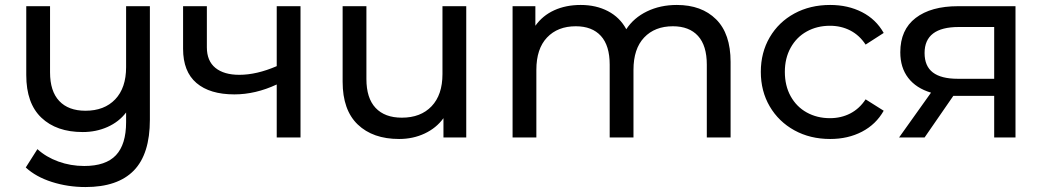

<svg xmlns="http://www.w3.org/2000/svg" viewBox="-20 -555 4213 775"><path d="M585 -530H489V-284C489 -228 474.3 -184.7 445 -154C415.7 -123.3 375.7 -108 325 -108C279 -108 243.7 -121.2 219 -147.5C194.3 -173.8 182 -212.3 182 -263V-530H86V-252C86 -176 106.3 -118.7 147 -80C187.7 -41.3 243.3 -22 314 -22C350 -22 383.3 -28.8 414 -42.5C444.7 -56.2 469.7 -75.7 489 -101V-62C489 -2 475.3 42.5 448 71.5C420.7 100.5 378 115 320 115C283.3 115 248.5 109 215.5 97C182.5 85 154.3 68.3 131 47L84 121C111.3 146.3 146.5 165.8 189.5 179.5C232.5 193.2 277.7 200 325 200C411.7 200 476.7 177.8 520 133.5C563.3 89.2 585 20.7 585 -72Z M1193 -530H1097V-288C1043 -264.7 992.7 -253 946 -253C904.7 -253 872.5 -262.3 849.5 -281C826.5 -299.7 815 -327.3 815 -364V-530H719V-358C719 -296.7 737 -250.7 773 -220C809 -189.3 860 -174 926 -174C982.7 -174 1039.7 -187.3 1097 -214V0H1193Z M1862 -530H1766V-256C1766 -200 1751.3 -156.7 1722 -126C1692.7 -95.3 1652.7 -80 1602 -80C1556 -80 1520.7 -93.2 1496 -119.5C1471.3 -145.8 1459 -184.7 1459 -236V-530H1363V-225C1363 -149 1383.3 -91.5 1424 -52.5C1464.7 -13.5 1520.3 6 1591 6C1628.3 6 1662.7 -1.3 1694 -16C1725.3 -30.7 1750.7 -51.3 1770 -78V0H1862Z M2870.5 -477C2831.5 -515.7 2778.7 -535 2712 -535C2667.3 -535 2627.2 -526.3 2591.5 -509C2555.8 -491.7 2528 -467.7 2508 -437C2490.7 -469 2466 -493.3 2434 -510C2402 -526.7 2365.3 -535 2324 -535C2284 -535 2248.3 -527.8 2217 -513.5C2185.7 -499.2 2160.3 -478.3 2141 -451V-530H2049V0H2145V-273C2145 -329.7 2159.3 -373.2 2188 -403.5C2216.7 -433.8 2255.3 -449 2304 -449C2348 -449 2381.8 -436 2405.5 -410C2429.2 -384 2441 -345.3 2441 -294V0H2537V-273C2537 -329.7 2551.3 -373.2 2580 -403.5C2608.7 -433.8 2647.3 -449 2696 -449C2740 -449 2773.8 -436 2797.5 -410C2821.2 -384 2833 -345.3 2833 -294V0H2929V-305C2929 -381 2909.5 -438.3 2870.5 -477Z M3186.5 -29C3228.8 -5.7 3277 6 3331 6C3379 6 3421.8 -3.8 3459.5 -23.5C3497.2 -43.2 3526.3 -71.3 3547 -108L3474 -154C3457.3 -128.7 3436.7 -109.7 3412 -97C3387.3 -84.3 3360 -78 3330 -78C3295.3 -78 3264.2 -85.7 3236.5 -101C3208.8 -116.3 3187.2 -138.2 3171.5 -166.5C3155.8 -194.8 3148 -227.7 3148 -265C3148 -301.7 3155.8 -334.2 3171.5 -362.5C3187.2 -390.8 3208.8 -412.7 3236.5 -428C3264.2 -443.3 3295.3 -451 3330 -451C3360 -451 3387.3 -444.7 3412 -432C3436.7 -419.3 3457.3 -400.3 3474 -375L3547 -422C3526.3 -458.7 3497.2 -486.7 3459.5 -506C3421.8 -525.3 3379 -535 3331 -535C3277 -535 3228.8 -523.5 3186.5 -500.5C3144.2 -477.5 3111 -445.5 3087 -404.5C3063 -363.5 3051 -317 3051 -265C3051 -213 3063 -166.5 3087 -125.5C3111 -84.5 3144.2 -52.3 3186.5 -29Z M4079 -530H3847C3774.3 -530 3717.3 -514.2 3676 -482.5C3634.7 -450.8 3614 -404.7 3614 -344C3614 -302.7 3624.7 -268.2 3646 -240.5C3667.3 -212.8 3698 -193 3738 -181L3609 0H3712L3828 -168H3839H3993V0H4079ZM3745.5 -262.5C3723.2 -279.5 3712 -305.7 3712 -341C3712 -411 3758 -446 3850 -446H3993V-237H3846C3801.3 -237 3767.8 -245.5 3745.5 -262.5Z"/></svg>

Font: ICO Headline
Style: Regular
Weight: 500
Designer: Julieta Ulanovsky
Foundry: Julieta Ulanovsky
Version: Version 7.200